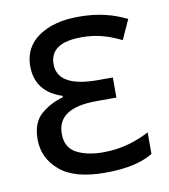

<svg xmlns="http://www.w3.org/2000/svg" viewBox="-68 -605 595 674"><g transform="rotate(-10 229.5 -268.0)"><path d="M284.2 -314.9C195.8 -314.9 141.1 -338.4 141.1 -397C141.1 -447.8 178.7 -473.1 253.9 -473.1C312.5 -473.1 353.5 -458 395 -438L426.8 -507.8C377.9 -531.7 327.1 -545.9 254.9 -545.9C197.8 -545.9 150.9 -533.7 114.3 -509.3C77.6 -484.4 59.1 -449.2 59.1 -403.8C59.1 -338.9 95.7 -300.3 152.8 -282.2V-276.9C122.1 -268.6 95.7 -254.4 73.7 -235.4C51.3 -215.8 40 -186 40 -146C40 -101.6 57.6 -64.5 92.8 -34.7C127.4 -4.9 181.6 9.8 254.9 9.8C332.5 9.8 386.2 -3.9 424.8 -26.9V-104C383.8 -82.5 329.6 -62 259.8 -62C221.2 -62 189.5 -68.8 164.6 -82C139.6 -95.2 127 -118.2 127 -150.9C127 -211.9 171.9 -243.2 268.1 -243.2H337.9V-314.9Z"/></g></svg>

Font: Avrile Sans
Style: Regular
Weight: 400
Designer: Monotype Design Team, Google (font), Stefan Peev (BGR Cyrillic), Cristiano Sobral (main changes)
Foundry: The Avrile Sans Project Authors
Version: Version 3.110